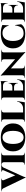

<svg xmlns="http://www.w3.org/2000/svg" viewBox="2406 -3203 782 5712"><g transform="rotate(-90 2797.0 -347.0)"><path d="M761 -690H752Q700 -690 669 -636L436 -125Q383 -13 379 24H370L53 -635Q22 -690 -31 -690H-39V-700H340V-690H331Q310 -690 299.5 -676.5Q289 -663 289 -651Q289 -639 293 -627L436 -284L585 -627Q591 -640 591 -651.5Q591 -663 580 -676.5Q569 -690 547 -690H538V-700H761Z M763 -10Q789 -10 807.5 -28.5Q826 -47 827 -73V-628Q826 -654 807.5 -672Q789 -690 763 -690H750V-700H1109V-690H1096Q1070 -690 1051.5 -672Q1033 -654 1032 -628V-73Q1032 -47 1051 -28.5Q1070 -10 1096 -10H1109V0H750V-10Z M1565 -714Q1694 -714 1787.5 -671Q1881 -628 1931 -545.5Q1981 -463 1981 -350Q1981 -179 1870 -82.5Q1759 14 1565 14Q1371 14 1260.5 -82.5Q1150 -179 1150 -350Q1150 -521 1260.5 -617.5Q1371 -714 1565 -714ZM1422.5 -119Q1474 -36 1565.5 -36Q1657 -36 1708.5 -119Q1760 -202 1760 -350Q1760 -498 1708.5 -581Q1657 -664 1565.5 -664Q1474 -664 1422.5 -581Q1371 -498 1371 -350Q1371 -202 1422.5 -119Z M2038 -10Q2064 -10 2082.5 -28.5Q2101 -47 2102 -73V-627Q2101 -664 2070 -682Q2055 -690 2038 -690H2025V-700H2384V-690H2371Q2345 -690 2326 -671.5Q2307 -653 2307 -627V-51H2430Q2503 -51 2559 -99Q2615 -147 2638 -232H2648L2610 0H2025V-10Z M2690 -10Q2716 -10 2734.5 -28.5Q2753 -47 2754 -73V-627Q2753 -659 2727 -678Q2711 -690 2690 -690H2677V-700H3120Q3163 -700 3196.5 -707Q3230 -714 3239 -718V-512H3229V-520Q3229 -600 3171 -632Q3143 -648 3104 -649H2959V-370H3068Q3116 -371 3146 -401.5Q3176 -432 3176 -480V-484H3186V-206H3176V-211Q3176 -258 3146 -288.5Q3116 -319 3069 -320H2959V-51H3082Q3155 -51 3211 -99Q3267 -147 3290 -232H3300L3262 0H2677V-10Z M4156 -690Q4131 -690 4113 -672.5Q4095 -655 4094 -630V-114Q4094 -40 4104 0L4107 14H4098L3619 -412V-71Q3619 -35 3650 -18Q3664 -10 3680 -10H3699V0H3333V-10H3352Q3377 -10 3395 -27.5Q3413 -45 3413 -71V-590Q3413 -660 3403 -701L3400 -715H3410L3889 -289V-629Q3888 -655 3870 -672.5Q3852 -690 3827 -690H3808V-700H4174V-690Z M4214 -351Q4214 -464 4266 -546Q4318 -628 4416.5 -671Q4515 -714 4658 -714Q4801 -714 4909 -668L4899 -477H4890Q4861 -578 4806 -621Q4751 -664 4669 -664Q4558 -664 4496 -582Q4434 -500 4434 -353.5Q4434 -207 4491.5 -123Q4549 -39 4651 -36Q4769 -36 4822 -92Q4872 -144 4900 -292H4908L4932 -110Q4858 14 4652.5 13.5Q4447 13 4330.5 -82.5Q4214 -178 4214 -351Z M5010 -10Q5036 -10 5054.5 -28.5Q5073 -47 5074 -73V-627Q5073 -659 5047 -678Q5031 -690 5010 -690H4997V-700H5440Q5483 -700 5516.5 -707Q5550 -714 5559 -718V-512H5549V-520Q5549 -600 5491 -632Q5463 -648 5424 -649H5279V-370H5388Q5436 -371 5466 -401.5Q5496 -432 5496 -480V-484H5506V-206H5496V-211Q5496 -258 5466 -288.5Q5436 -319 5389 -320H5279V-51H5402Q5475 -51 5531 -99Q5587 -147 5610 -232H5620L5582 0H4997V-10Z"/></g></svg>

Font: Cinzel Decorative Black
Style: Regular
Weight: 900
Designer: Natanael Gama
Version: Version 1.002;PS 001.002;hotconv 1.0.56;makeotf.lib2.0.21325